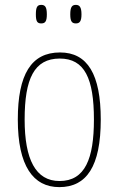

<svg xmlns="http://www.w3.org/2000/svg" viewBox="-20 -757 486 787"><path d="M291 -661C306 -661 314 -669 314 -698C314 -728 306 -737 291 -737C275 -737 268 -728 268 -698C268 -669 275 -661 291 -661ZM149 -661C165 -661 172 -669 172 -698C172 -728 165 -737 149 -737C133 -737 127 -728 127 -698C127 -669 133 -661 149 -661ZM223 10C335 10 393 -75 393 -267C393 -452 339 -542 226 -542C108 -542 53 -452 53 -267C53 -77 116 10 223 10ZM224 -15C126 -15 81 -104 81 -267C81 -434 120 -517 225 -517C327 -517 365 -435 365 -267C365 -107 329 -15 224 -15Z"/></svg>

Font: Noto Serif Myanmar Condensed Thin
Style: Regular
Weight: 100
Width: 3
Designer: Ben Mitchell and the Monotype Design Team
Foundry: Monotype Imaging Inc.
Version: Version 2.106